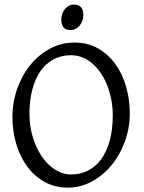

<svg xmlns="http://www.w3.org/2000/svg" viewBox="-20 -819 640 853"><path d="M481 -307.1Q481 -340.8 474.9 -373.8Q468.8 -406.7 457.5 -436.3Q446.3 -465.8 429.9 -491Q413.6 -516.1 393.1 -534.4Q372.6 -552.7 348.1 -563.2Q323.7 -573.7 295.9 -573.7Q252.4 -573.7 218 -555.4Q183.6 -537.1 159.9 -503.2Q136.2 -469.2 123.5 -420.9Q110.8 -372.6 110.8 -313Q110.8 -258.3 125.7 -209.5Q140.6 -160.6 165.8 -123.8Q190.9 -86.9 224.6 -65.4Q258.3 -43.9 295.9 -43.9Q336.4 -43.9 370.4 -60.8Q404.3 -77.6 429 -110.8Q453.6 -144 467.3 -193.4Q481 -242.7 481 -307.1ZM556.6 -315.9Q556.6 -249.5 534.7 -189.7Q512.7 -129.9 474.9 -84.5Q437 -39.1 387.2 -12.2Q337.4 14.6 281.7 14.6Q223.1 14.6 177.2 -11.2Q131.3 -37.1 99.9 -80.6Q68.4 -124 51.8 -180.7Q35.2 -237.3 35.2 -298.8Q35.2 -365.2 56.6 -425.3Q78.1 -485.4 115.2 -530.8Q152.3 -576.2 202.4 -603Q252.4 -629.9 310.1 -629.9Q370.6 -629.9 416.5 -603.3Q462.4 -576.7 493.7 -532.7Q524.9 -488.8 540.8 -432.1Q556.6 -375.5 556.6 -315.9ZM350.1 -752.4Q350.1 -738.8 345.7 -726.6Q341.3 -714.4 333.7 -705.3Q326.2 -696.3 315.9 -690.9Q305.7 -685.5 293.5 -685.5Q271.5 -685.5 262 -697.8Q252.4 -710 252.4 -732.4Q252.4 -746.1 256.8 -758.3Q261.2 -770.5 269 -779.5Q276.9 -788.6 286.9 -793.7Q296.9 -798.8 308.6 -798.8Q350.1 -798.8 350.1 -752.4Z"/></svg>

Font: Gentium Unicode
Style: Regular
Weight: 400
Version: Version 1.009